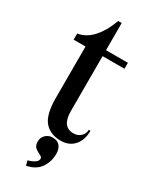

<svg xmlns="http://www.w3.org/2000/svg" viewBox="-224 -713 783 980"><g transform="rotate(30 168.0 -222.5)"><path d="M80 -160V-464H10V-500Q60 -508 98 -551Q136 -594 159 -660H180V-140Q180 -49 248 -49Q273 -49 290 -65Q307 -81 307 -104H317Q317 -49 288 -16.5Q259 16 210 16Q148 16 114 -23.5Q80 -63 80 -160ZM115 -500H309V-465H115ZM168 147Q168 141 163 136.5Q158 132 148 128Q130 119 120.5 109Q111 99 111 76Q111 54 127.5 38Q144 22 168 22Q196 22 210.5 39Q225 56 225 86Q225 131 200.5 167.5Q176 204 121 215L114 187Q138 181 153 170.5Q168 160 168 147Z"/></g></svg>

Font: RL Madena Variable
Style: Regular
Weight: 400
Designer: I Kadek Wantara Putra
Foundry: Roughlines ID
Version: Version 1.000;Glyphs 3.1.2 (3151)